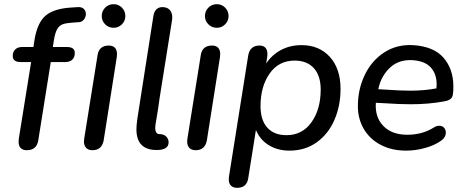

<svg xmlns="http://www.w3.org/2000/svg" viewBox="-20 -712 2226 919"><path d="M69 -34Q69 -43 70 -48L129 -415H79Q41 -415 41 -444Q41 -464 53 -475.5Q65 -487 86 -487H140L145 -520Q158 -602 197.5 -636.5Q237 -671 322 -676L353 -678Q371 -679 381 -669.5Q391 -660 391 -645Q391 -631 382 -619Q373 -607 359 -606L331 -604Q297 -602 280.5 -596Q264 -590 254 -573Q244 -556 238 -520L233 -487H300Q338 -487 338 -459Q338 -438 326 -426.5Q314 -415 293 -415H223L163 -39Q155 7 108 7Q89 7 79 -3.5Q69 -14 69 -34Z M383 -48 447 -448Q454 -494 501 -494Q520 -494 530 -483.5Q540 -473 540 -453Q540 -444 539 -439L476 -39Q467 7 422 7Q400 7 389.5 -7.5Q379 -22 383 -48ZM467 -635Q467 -659 483.5 -675.5Q500 -692 524 -692Q547 -692 563.5 -675.5Q580 -659 580 -635Q580 -612 563.5 -595.5Q547 -579 524 -579Q500 -579 483.5 -595.5Q467 -612 467 -635Z M730 6Q633 6 633 -93Q633 -111 637 -141L714 -634Q717 -655 728 -666.5Q739 -678 757 -678Q783 -678 795 -661.5Q807 -645 804 -619L744 -243Q738 -195 726 -126Q723 -111 723 -100Q723 -70 744 -70Q764 -70 775.5 -58.5Q787 -47 787 -31Q787 6 730 6Z M877 -48 941 -448Q948 -494 995 -494Q1014 -494 1024 -483.5Q1034 -473 1034 -453Q1034 -444 1033 -439L970 -39Q961 7 916 7Q894 7 883.5 -7.5Q873 -22 877 -48ZM961 -635Q961 -659 977.5 -675.5Q994 -692 1018 -692Q1041 -692 1057.5 -675.5Q1074 -659 1074 -635Q1074 -612 1057.5 -595.5Q1041 -579 1018 -579Q994 -579 977.5 -595.5Q961 -612 961 -635Z M1075 147Q1075 138 1076 133L1168 -446Q1176 -494 1222 -494Q1241 -494 1250.5 -483.5Q1260 -473 1260 -453Q1260 -444 1259 -439L1254 -408Q1282 -450 1325.5 -473Q1369 -496 1423 -496Q1508 -496 1559 -439.5Q1610 -383 1610 -287Q1610 -205 1580.5 -137.5Q1551 -70 1495.5 -30.5Q1440 9 1365 9Q1310 9 1267.5 -16.5Q1225 -42 1205 -90L1168 142Q1161 187 1115 187Q1096 187 1085.5 176.5Q1075 166 1075 147ZM1515 -283Q1515 -350 1482 -386Q1449 -422 1390 -422Q1314 -422 1270.5 -360Q1227 -298 1227 -204Q1227 -137 1259.5 -101Q1292 -65 1351 -65Q1427 -65 1471 -127Q1515 -189 1515 -283Z M1693 -204Q1693 -285 1726 -353.5Q1759 -422 1819 -461Q1879 -500 1956 -496Q2056 -490 2103 -435.5Q2150 -381 2150 -299Q2150 -275 2148 -262Q2146 -245 2135.5 -237.5Q2125 -230 2107 -227Q2033 -213 1946 -213Q1891 -213 1818 -218L1779 -220Q1774 -151 1815 -109Q1856 -67 1929 -67Q2002 -67 2057 -102Q2069 -110 2083 -110Q2097 -110 2105.5 -100.5Q2114 -91 2114 -77Q2114 -55 2092 -39Q2060 -16 2014 -3.5Q1968 9 1924 9Q1855 9 1802.5 -18.5Q1750 -46 1721.5 -94.5Q1693 -143 1693 -204ZM1826 -283Q1894 -278 1945 -278Q2011 -278 2069 -289Q2070 -296 2070 -308Q2070 -358 2042 -389Q2014 -420 1955 -424Q1889 -428 1846.5 -388Q1804 -348 1791 -287V-285Z"/></svg>

Font: SN Pro
Style: Italic
Weight: 400
Italic angle: -9°
Designer: Tobias Whetton
Foundry: Supernotes
Version: Version 1.003